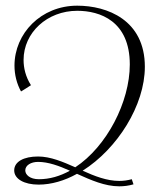

<svg xmlns="http://www.w3.org/2000/svg" viewBox="-20 -652 550 676"><path d="M116 -2C161 -2 208 -16 251 -40C300 -18 349 4 400 4C416 4 433 2 450 -3L444 -21C429 -17 415 -15 400 -15C356 -15 313 -32 271 -51C393 -128 490 -281 490 -417C490 -582 357 -632 252 -632C124 -632 31 -534 31 -421C31 -389 39 -357 54 -330C54 -330 79 -345 89 -352C70 -382 63 -413 63 -441C63 -537 146 -614 252 -614C332 -614 437 -578 437 -425C437 -293 356 -136 245 -63C202 -82 158 -101 114 -101C64 -101 30 -83 30 -52C30 -22 65 -2 116 -2ZM117 -21C85 -21 69 -37 69 -52C69 -70 89 -82 114 -82C150 -82 188 -68 226 -51C192 -32 155 -21 117 -21Z"/></svg>

Font: Clicker Script
Style: Regular
Weight: 400
Designer: Astigmatic (AOETI)
Foundry: Astigmatic (AOETI)
Version: Version 1.000